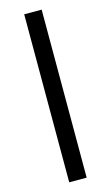

<svg xmlns="http://www.w3.org/2000/svg" viewBox="-146 -923 625 1084"><g transform="rotate(-15 166.5 -381.0)"><path d="M218 110H116V-872H218Z"/></g></svg>

Font: Open Sauce Sans SemiBold
Style: Regular
Weight: 600
Designer: Alfredo Marco Pradil
Foundry: Creative Sauce Fz LLC
Version: Version 1.477